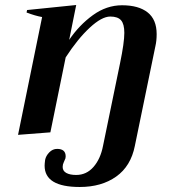

<svg xmlns="http://www.w3.org/2000/svg" viewBox="-20 -528 713 766"><path d="M605 -392Q605 -365 600 -344L518 54Q502 135 443.5 176.5Q385 218 298 218Q158 218 158 133Q158 126 160 110Q163 94 176.5 80Q190 66 208 66Q242 66 242 96L241 104Q239 110 234.5 119Q230 128 230 138Q230 154 244.5 162Q259 170 284 170Q325 170 353 138Q381 106 391 54L459 -276Q476 -358 476 -397Q476 -432 463 -447Q450 -462 420 -462Q386 -462 338 -417.5Q290 -373 242 -299L181 0L52 10L148 -460Q120 -465 86 -478L88 -488L284 -508L256 -369Q296 -428 350.5 -467.5Q405 -507 467 -507Q533 -507 569 -478.5Q605 -450 605 -392Z"/></svg>

Font: Trirong SemiBold
Style: Italic
Weight: 600
Italic angle: -12°
Designer: Katatrad Team
Foundry: CadsonDemak
Version: Version 1.001